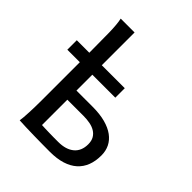

<svg xmlns="http://www.w3.org/2000/svg" viewBox="-205 -854 981 981"><g transform="rotate(45 285.5 -363.5)"><path d="M14.6 -495.6H105V-502.9Q105 -582 103.8 -641.4Q102.5 -700.7 95.2 -732.4H195.3V-495.6H361.3V-427.2H195.3V-312.5H312.5Q364.7 -312.5 403.6 -302Q442.4 -291.5 468.3 -272.5Q494.1 -253.4 507.1 -227.1Q520 -200.7 520 -168.5Q520 -127.4 507.8 -95.5Q495.6 -63.5 470.7 -41Q445.8 -18.6 408.2 -6.8Q370.6 4.9 319.8 4.9Q293.9 4.9 263.4 4.6Q232.9 4.4 202.9 3.7Q172.9 2.9 145.3 2.2Q117.7 1.5 97.7 0Q99.6 -10.3 100.8 -26.4Q102.1 -42.5 103 -63Q104 -83.5 104.5 -107.2Q105 -130.9 105 -156.2V-427.2H14.6ZM195.3 -63.5Q207.5 -62.5 222.4 -62.3Q237.3 -62 253.2 -61.5Q269 -61 284.7 -61H314.9Q370.1 -61 401.1 -86.9Q432.1 -112.8 432.1 -161.1Q432.1 -185.5 422.6 -201.9Q413.1 -218.3 396.7 -228.3Q380.4 -238.3 358.6 -242.4Q336.9 -246.6 312.5 -246.6H195.3Z"/></g></svg>

Font: Andika Compact
Style: Regular
Weight: 400
Designer: Victor Gaultney, Annie Olsen, Julie Remington, Don Collingsworth, Eric Hays, Becca Hirsbrunner
Foundry: SIL International
Version: Version 5.000 ; LnSpcTght